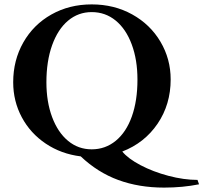

<svg xmlns="http://www.w3.org/2000/svg" viewBox="-20 -703 925 873"><path d="M726 150Q612 150 518 115.5Q424 81 347 8Q258 -3 188 -50Q118 -97 79 -170Q40 -243 40 -329Q40 -429 86 -510Q132 -591 213.5 -637Q295 -683 397 -683Q499 -683 581 -637.5Q663 -592 709.5 -513.5Q756 -435 756 -342Q756 -228 696.5 -140.5Q637 -53 536 -14Q562 18 619 48Q676 78 746 96.5Q816 115 878 115L885 135Q811 150 726 150ZM397 -24Q459 -24 506.5 -63Q554 -102 579.5 -173.5Q605 -245 605 -341Q605 -431 579 -501Q553 -571 506 -609.5Q459 -648 397 -648Q336 -648 289.5 -609Q243 -570 217 -497.5Q191 -425 191 -329Q191 -240 217 -170.5Q243 -101 289.5 -62.5Q336 -24 397 -24Z"/></svg>

Font: Ibarra Real Nova
Style: Bold
Weight: 700
Designer: Jose Maria Ribagorda & Octavio Pardo
Foundry: Jose Maria Ribagorda
Version: Version 1.014